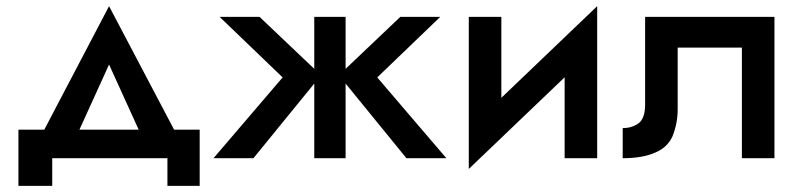

<svg xmlns="http://www.w3.org/2000/svg" viewBox="-20 -515 2621 625"><path d="M460 -30 573 -43 335 -495 98 -43 210 -30 335 -305ZM630 -93H40V90H150V0H525V90H630Z M1083 -270 1303 0H1433L1208 -263L1413 -460H1283ZM1105 0V-460H1003V0ZM695 -460 900 -263 675 0H805L1025 -270L825 -460Z M1506 35 1919 -360 1924 -495 1511 -100ZM1612 -88V-460H1506V35ZM1924 0V-495L1818 -373V0Z M2186 -160V-360H2395V0H2501V-460H2080V-175Q2080 -130 2059 -114Q2037 -98 2007 -98V0Q2071 0 2112 -18Q2152 -34 2169 -71Q2186 -113 2186 -160Z"/></svg>

Font: NM-font
Style: Medium
Weight: 500
Designer: ""
Foundry: ""
Version: ""